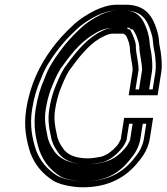

<svg xmlns="http://www.w3.org/2000/svg" viewBox="-20 -726 708 816"><path d="M649.8 -321 665.4 -419C670 -448.5 666.3 -477.5 663.5 -502C661.9 -516.4 656.6 -534 656 -549C654.6 -567.6 652.5 -579.1 647.4 -596C629.4 -655.5 600 -706 513.8 -706H476.8C444.1 -706 411.6 -694.8 386.2 -683C351.2 -665.4 317.5 -644.8 288.7 -617C256.5 -587.5 224.7 -552.8 198.3 -516.5C149 -448.6 108.4 -368.4 91.5 -262C79.7 -187.4 92.2 -129.7 108.4 -78C128 -25.1 160.5 12.5 206.3 42C232.5 58.2 285.9 70 332.9 70C440.1 70 516.7 27.8 569.3 -40C591.5 -66.3 610.4 -97.5 616.9 -138L630.6 -225H507.6L493.2 -134C488.1 -124.9 485.1 -116.1 476.9 -106.5C460.2 -87.2 435.5 -66.3 409.5 -60C392.9 -56.8 372.9 -53 352.4 -53C300.2 -53 262 -69.1 244.8 -100C233.4 -116 224.3 -133.9 220.9 -157C214 -188.8 207.6 -218.4 214.5 -262C218.8 -288.9 225.4 -315.8 233.7 -339C245.2 -368.6 257.6 -399.7 273.3 -425C310.7 -476.3 350.6 -530.7 404.2 -563C419.7 -571 439.1 -583 460.3 -583H504.3C504.9 -582.3 505.5 -582 506.2 -582C508.6 -580.7 511.3 -578.7 514.2 -576H515.2C520.6 -566.3 523.8 -556.7 527.5 -546C530.7 -536.5 529.8 -532.9 532 -524C532.3 -490.1 542.3 -463.1 543.8 -428L526.8 -321ZM518.7 -608H464.3C433.1 -608 408.3 -591.4 394.5 -584.4C332.9 -547.2 290.7 -488.3 252.9 -436.5C234.9 -407.4 222.1 -375.2 210.1 -344.3C200.7 -318.1 194 -290.6 189.5 -262C181.9 -214.3 189.4 -179.2 195.9 -148.9C200.2 -121.6 210.7 -101.7 222.8 -84.4C246.2 -44.3 292.3 -28 348.4 -28C372 -28 393.8 -32.2 410.5 -35.5C446.3 -42.4 476.7 -70.9 495 -92.1C509.7 -109 511.9 -119.3 517.5 -129.2L528.7 -200H601.7L591.9 -138C586.3 -103.2 570.6 -77.5 550.5 -53.6C503.5 6.9 437.3 45 336.9 45C293.9 45 242.4 32.7 222.2 20.3C179.7 -7 150.3 -41.6 132.5 -89.2C116.7 -139.9 105.5 -192.7 116.5 -262C124.5 -312.4 137.1 -353.8 154.4 -392C169.7 -434.8 192.4 -468.8 218.1 -504.2C243.2 -538.7 273.1 -571.4 304.6 -600.2C330.7 -625.4 361.4 -644.3 394.2 -660.8C418.1 -671.8 446 -681 472.9 -681H509.9C583 -681 605.9 -642.2 623 -585.5C627.8 -569.9 629.4 -560.3 630.7 -543.9C631.8 -522.7 637 -507.2 638.3 -495.4C641.2 -470.7 644.3 -443.9 640.4 -419L628.8 -346L555.8 -346L569.2 -430.5C567.5 -470.4 557.5 -498.8 557.3 -528.1C557.2 -538.1 557 -541.5 551.6 -557.2C548 -567.8 544.4 -578.8 537.9 -590.5L532.1 -601H526.2C522.7 -603.5 521.2 -605 518.7 -608ZM613.8 -346 625.4 -419C629.6 -445.6 626.2 -473.1 623.4 -497.8C622 -510.5 616.7 -526.8 615.8 -545.7C614.5 -563.2 612.7 -573 607.9 -589.1C589.3 -650.2 563.4 -681 509.9 -681H472.9C454.9 -681 432 -674.4 408.8 -663.8C376.3 -647.4 347.6 -629.9 321.6 -604.7C290.1 -575.9 260 -543.1 234.7 -508.1C209.1 -472.9 185.8 -438.2 170 -394.2C152.4 -355.3 139.6 -312.9 131.5 -262C120.2 -190.7 131.9 -136.3 147.7 -85.5C166 -36.6 194.9 -3.1 236.3 23.6C252.9 33.6 299.3 45 336.9 45C423.3 45 484.6 13.9 533.8 -49.4C554.7 -74.3 571 -100.9 576.9 -138L586.7 -200H543.7L532.7 -130.9C527.5 -121.6 525 -111.6 511.9 -96.4C493.9 -75.6 466.7 -47.8 420.7 -36.8C402.7 -32.4 378 -28 348.4 -28C282.3 -28 230.1 -49.4 207.2 -88.9C195.3 -105.7 184.9 -126.1 180.9 -151.8C174.3 -182.4 167.2 -216 174.5 -262C178.9 -290 185.6 -317.2 194.6 -342.3C206.5 -372.9 219.1 -404.6 236.4 -432.7C273.9 -484.1 314.1 -541.8 377.7 -580.1C389.4 -587.2 418 -608 464.3 -608H530.5L536.4 -601H545.1L553.4 -586.2C559.7 -574.7 563.2 -564.1 566.8 -553.5C571.3 -540.3 570.3 -535.9 572.2 -528.3C572.5 -496.3 582.4 -468.7 584 -429.6L570.8 -346Z"/></svg>

Font: Tape
Style: Regular
Weight: 500
Foundry: Cannot Into Space Fonts
Version: Version 0.97